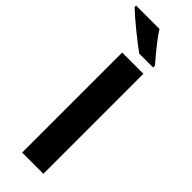

<svg xmlns="http://www.w3.org/2000/svg" viewBox="-333 -950 969 969"><g transform="rotate(45 151.5 -465.5)"><path d="M89.8 0V-713.9H241.2V0ZM154.8 -771Q124 -792.5 64.5 -840.6Q4.9 -888.7 -28.3 -920.9V-931.2H138.7Q169.4 -881.8 253.4 -784.2V-771Z"/></g></svg>

Font: CAA NEO Sans
Style: Bold
Weight: 700
Version: Version 1.10